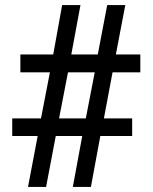

<svg xmlns="http://www.w3.org/2000/svg" viewBox="-20 -734 599 754"><path d="M90 0 128 -200H28V-269H141L176 -450H60V-520H189L224 -714H296L260 -520H364L401 -714H472L435 -520H531V-450H422L388 -269H499V-200H374L337 0H266L303 -200H199L161 0ZM212 -269H317L352 -450H247Z"/></svg>

Font: Noto Serif Armenian
Style: Regular
Weight: 400
Designer: Monotype Design Team
Foundry: Monotype Imaging Inc.
Version: Version 2.007